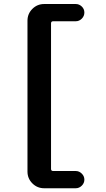

<svg xmlns="http://www.w3.org/2000/svg" viewBox="-20 -790 540 979"><path d="M251 -681.6Q240.2 -681.6 240.2 -670.9V71.3Q240.2 82 251 82H366.2Q383.8 82 397 95.2Q410.2 108.4 410.2 126Q410.2 143.6 397 156.7Q383.8 169.9 366.2 169.9H205.1Q169.9 169.9 145 145Q120.1 120.1 120.1 85V-684.6Q120.1 -719.7 145 -744.6Q169.9 -769.5 205.1 -769.5H366.2Q383.8 -769.5 397 -756.8Q410.2 -744.1 410.2 -726.1Q410.2 -708 397 -694.8Q383.8 -681.6 366.2 -681.6Z"/></svg>

Font: Rounded-X Mgen+ 1mn bold
Style: Bold
Weight: 700
Designer: [Source Han Sans]
Ryoko NISHIZUKA  (kana & ideographs); Paul D. Hunt (Latin, Greek & Cyrillic); Wenlong ZHANG  (bopomofo
Version: Version 1.059.20150602